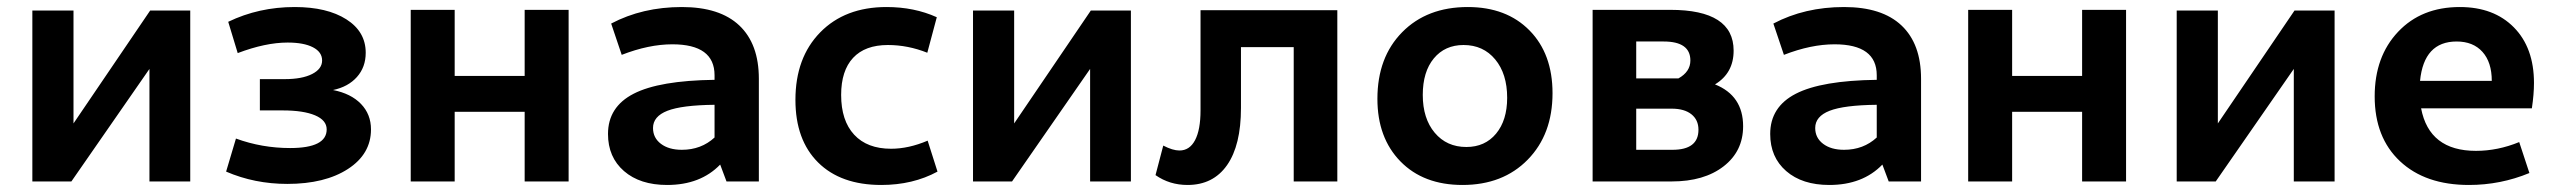

<svg xmlns="http://www.w3.org/2000/svg" viewBox="-20 -516 7268 546"><path d="M72 0V-486H189V-165L407 -486H521V0H405V-320L183 0Z M797 7Q704 7 623 -28L651 -122Q725 -95 805 -95Q909 -95 909 -148Q909 -174 876 -188Q843 -202 784 -202H719V-291H790Q839 -291 867.5 -305.5Q896 -320 896 -344Q896 -368 870 -381.5Q844 -395 798 -395Q735 -395 656 -365L629 -454Q716 -496 818 -496Q910 -496 965 -461Q1020 -426 1020 -366Q1020 -325 995 -297Q970 -269 927 -260Q978 -250 1006.5 -220.5Q1035 -191 1035 -148Q1035 -78 969.5 -35.5Q904 7 797 7Z M1148 0V-488H1273V-300H1472V-488H1597V0H1472V-198H1273V0Z M1877 10Q1800 10 1754.5 -29.5Q1709 -69 1709 -135Q1709 -212 1782 -249.5Q1855 -287 2012 -289V-302Q2012 -390 1892 -390Q1825 -390 1748 -360L1718 -449Q1807 -496 1919 -496Q2027 -496 2082.5 -443.5Q2138 -391 2138 -292V0H2046L2028 -48Q1972 10 1877 10ZM1837 -152Q1837 -124 1859.5 -107Q1882 -90 1919 -90Q1974 -90 2012 -125V-218Q1919 -217 1878 -201Q1837 -185 1837 -152Z M2486 10Q2371 10 2306.5 -54Q2242 -118 2242 -232Q2242 -352 2312.5 -424Q2383 -496 2501 -496Q2580 -496 2644 -467L2617 -366Q2562 -388 2505 -388Q2440 -388 2406 -351.5Q2372 -315 2372 -246Q2372 -173 2409 -133Q2446 -93 2514 -93Q2564 -93 2618 -116L2646 -28Q2576 10 2486 10Z M2747 0V-486H2864V-165L3082 -486H3196V0H3080V-320L2858 0Z M3357 10Q3306 10 3266 -18L3288 -102Q3315 -88 3334 -88Q3363 -88 3378.5 -117.5Q3394 -147 3394 -202V-487H3783V0H3659V-382H3509V-209Q3509 -103 3469.5 -46.5Q3430 10 3357 10Z M4139 10Q4028 10 3962.5 -57Q3897 -124 3897 -235Q3897 -353 3967.5 -424.5Q4038 -496 4154 -496Q4264 -496 4329.5 -429.5Q4395 -363 4395 -251Q4395 -134 4324.5 -62Q4254 10 4139 10ZM4150 -98Q4203 -98 4234.5 -136Q4266 -174 4266 -238Q4266 -306 4232 -347Q4198 -388 4142 -388Q4089 -388 4057.5 -350Q4026 -312 4026 -246Q4026 -179 4060 -138.5Q4094 -98 4150 -98Z M4509 0V-488H4730Q4910 -488 4910 -372Q4910 -308 4857 -276Q4937 -244 4937 -157Q4937 -86 4881.5 -43Q4826 0 4734 0ZM4633 -398V-293H4753Q4787 -312 4787 -344Q4787 -398 4711 -398ZM4633 -90H4736Q4810 -90 4810 -147Q4810 -175 4790 -191Q4770 -207 4734 -207H4633Z M5182 10Q5105 10 5059.5 -29.5Q5014 -69 5014 -135Q5014 -212 5087 -249.5Q5160 -287 5317 -289V-302Q5317 -390 5197 -390Q5130 -390 5053 -360L5023 -449Q5112 -496 5224 -496Q5332 -496 5387.5 -443.5Q5443 -391 5443 -292V0H5351L5333 -48Q5277 10 5182 10ZM5142 -152Q5142 -124 5164.5 -107Q5187 -90 5224 -90Q5279 -90 5317 -125V-218Q5224 -217 5183 -201Q5142 -185 5142 -152Z M5577 0V-488H5702V-300H5901V-488H6026V0H5901V-198H5702V0Z M6170 0V-486H6287V-165L6505 -486H6619V0H6503V-320L6281 0Z M7001 10Q6877 10 6805 -57.5Q6733 -125 6733 -242Q6733 -355 6799.5 -425.5Q6866 -496 6975 -496Q7072 -496 7129 -438Q7186 -380 7186 -280Q7186 -248 7180 -208H6865Q6888 -87 7021 -87Q7083 -87 7144 -112L7173 -24Q7091 10 7001 10ZM6966 -398Q6873 -398 6862 -286H7066Q7066 -339 7039.5 -368.5Q7013 -398 6966 -398Z"/></svg>

Font: Cantarell
Style: Bold
Weight: 700
Designer: Dave Crossland, Nikolaus Waxweiler, Florian Fecher, Jacques Le Bailly, Eben Sorkin, Alexei Vanyashin, Alexios Zavras, Em
Version: Version 0.303